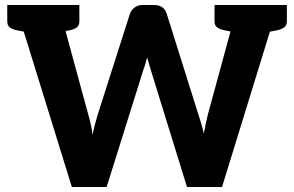

<svg xmlns="http://www.w3.org/2000/svg" viewBox="-20 -747 1175 767"><path d="M267 0 42 -727H171Q192 -727 205.5 -717.5Q219 -708 223 -692L333 -288Q338 -271 342.5 -251Q347 -231 350 -209Q353 -225 358.5 -246.5Q364 -268 370 -288L499 -692Q503 -705 516.5 -716Q530 -727 549 -727H595Q635 -727 646 -692L773 -288Q778 -272 784 -253Q790 -234 794 -213Q798 -235 802 -254Q806 -273 810 -288L920 -692Q924 -706 937.5 -716.5Q951 -727 970 -727H1091L867 0H727L581 -472Q576 -489 572.5 -501.5Q569 -514 568 -518Q565 -508 561.5 -495Q558 -482 554 -472L406 0ZM156 -691V-727H230V-691ZM913 -691V-727H988V-691ZM107 -727 94 -617 43 -627Q27 -631 18 -638.5Q9 -646 9 -662V-727ZM297 -727V-662Q297 -646 288 -638.5Q279 -631 263 -627L212 -617L199 -727ZM936 -727 922 -617 872 -627Q856 -631 846.5 -638.5Q837 -646 837 -662V-727ZM1126 -727V-662Q1126 -646 1116.5 -638.5Q1107 -631 1091 -627L1041 -617L1028 -727Z"/></svg>

Font: Aleo ExtraBold
Style: Regular
Weight: 800
Designer: Alessio Laiso
Foundry: Alessio Laiso
Version: Version 2.001;gftools[0.9.29]